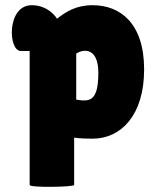

<svg xmlns="http://www.w3.org/2000/svg" viewBox="-20 -529 600 738"><path d="M94 -333V182C94 193 265 190 265 182V0L281 2C292 3 309 4 336 4C445 4 534 -86 534 -262C534 -441 441 -509 336 -509C272 -509 234 -484 199 -457C199 -458 168 -509 102 -509C5 -509 11 -333 60 -333ZM358 -249C358 -137 323 -138 273 -146V-323C302 -342 358 -346 358 -249Z"/></svg>

Font: Lilita 2
Style: Regular
Weight: 400
Designer: Juan Montoreano
Foundry: Juan Montoreano
Version: Version 2.001